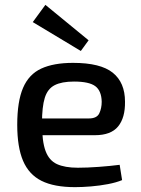

<svg xmlns="http://www.w3.org/2000/svg" viewBox="-20 -759 582 791"><path d="M281 -500Q394 -500 444.5 -459.5Q495 -419 495 -340Q496 -274 466.5 -238Q437 -202 371 -202H89V-271H346Q379 -271 389 -292Q399 -313 399 -340Q398 -385 372.5 -404Q347 -423 285 -423Q234 -423 205 -408Q176 -393 164.5 -356Q153 -319 153 -252Q153 -177 167.5 -137.5Q182 -98 214.5 -83Q247 -68 301 -68Q339 -68 386.5 -71.5Q434 -75 473 -80L483 -17Q459 -7 425 -0.5Q391 6 355 9Q319 12 289 12Q203 12 151 -14Q99 -40 75 -96.5Q51 -153 51 -245Q51 -341 75 -397Q99 -453 150 -476.5Q201 -500 281 -500ZM167 -739 345 -593 313 -549 115 -668Z"/></svg>

Font: Exo 2 Medium
Style: Regular
Weight: 500
Designer: Natanael Gama
Foundry: Natanael Gama
Version: Version 2.010